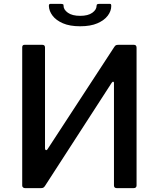

<svg xmlns="http://www.w3.org/2000/svg" viewBox="-20 -974 822 994"><path d="M199 -742Q213 -742 213 -728V-206Q213 -199 217.5 -197Q222 -195 227 -203L571 -730Q576 -738 580.5 -740Q585 -742 594 -742H673Q687 -742 687 -727V-14Q687 0 671 0H585Q570 0 570 -14V-545Q570 -550 566.5 -551Q563 -552 558 -545L212 -10Q207 -3 202 -1.5Q197 0 190 0H110Q104 0 99.5 -3.5Q95 -7 95 -13V-729Q95 -742 107 -742ZM395 -838Q341 -838 305.5 -853.5Q270 -869 252 -893Q234 -917 233 -943Q233 -949 235 -951.5Q237 -954 241 -954H293Q302 -954 306 -952Q310 -950 309 -944Q309 -924 331.5 -908Q354 -892 395 -892ZM395 -838V-892Q436 -892 458 -908Q480 -924 480 -944Q480 -950 483.5 -952Q487 -954 496 -954H549Q553 -954 554.5 -951.5Q556 -949 556 -943Q556 -917 538 -893Q520 -869 484.5 -853.5Q449 -838 395 -838Z"/></svg>

Font: Libre Franklin Medium
Style: Regular
Weight: 500
Designer: Pablo Impallari, Rodrigo Fuenzalida, Nhung Nguyen
Foundry: Impallari Type
Version: Version 3.000